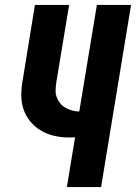

<svg xmlns="http://www.w3.org/2000/svg" viewBox="-20 -755 549 775"><path d="M250 0 283 -201Q277 -200 270.5 -200Q264 -200 258 -200Q227 -200 197.5 -207Q168 -214 143.5 -229Q119 -244 100.5 -267Q82 -290 73.5 -318.5Q65 -347 66 -378Q67 -409 73 -440L121 -735H259L207 -421Q205 -406 204.5 -391Q204 -376 209 -362.5Q214 -349 223 -338Q232 -327 244.5 -320Q257 -313 271 -309Q285 -305 300 -305L371 -735H509L388 0Z"/></svg>

Font: Iosevka Curly Heavy Oblique
Style: Regular
Weight: 900
Italic angle: -9°
Monospace: yes
Designer: Belleve Invis
Foundry: Belleve Invis
Version: Version 11.1.0; ttfautohint (v1.8.3)